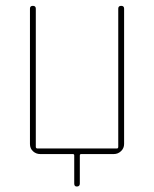

<svg xmlns="http://www.w3.org/2000/svg" viewBox="-20 -540 540 673"><path d="M121.1 0Q106.4 0 95.7 -9.8Q85 -19.5 85 -35.2V-509.8Q85 -519.5 95.2 -519.5Q105.5 -519.5 105.5 -509.8V-25.4Q105.5 -20.5 110.4 -19.5H389.6Q394.5 -19.5 394.5 -25.4V-509.8Q394.5 -519.5 404.8 -519.5Q415 -519.5 415 -509.8V-35.2Q415 -20.5 404.3 -10.3Q393.6 0 378.9 0H264.6Q259.8 0 259.8 4.9V103.5Q259.8 113.3 250 113.8Q240.2 114.3 240.2 103.5V4.9Q240.2 0 235.4 0Z"/></svg>

Font: Rounded-L Mgen+ 2m thin
Style: Regular
Weight: 100
Designer: [Source Han Sans]
Ryoko NISHIZUKA  (kana & ideographs); Paul D. Hunt (Latin, Greek & Cyrillic); Wenlong ZHANG  (bopomofo
Version: Version 1.059.20150602